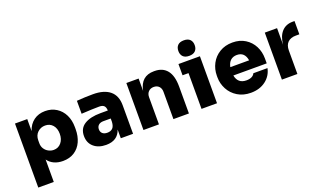

<svg xmlns="http://www.w3.org/2000/svg" viewBox="-92 -1348 3541 2119"><g transform="rotate(-20 1679.0 -289.0)"><path d="M66 -552H210V-411Q234 -486 290 -527Q346 -568 424 -568Q498 -568 555 -532Q612 -496 643 -433Q674 -370 674 -289V-265Q674 -183 645 -119Q616 -55 559.5 -18.5Q503 18 425 18Q367 18 322 -2.5Q277 -23 248 -63V200H66ZM492 -277Q492 -341 458.5 -379.5Q425 -418 370 -418Q318 -418 281 -383Q244 -348 244 -289V-255Q244 -218 262.5 -190Q281 -162 310 -147Q339 -132 370 -132Q424 -132 458 -172.5Q492 -213 492 -277Z M1108 -102Q1069 14 933 14Q844 14 789 -33Q734 -80 734 -162Q734 -251 803 -294Q872 -337 991 -337H1078Q1077 -375 1059.5 -392.5Q1042 -410 1003 -410Q928 -410 794 -402V-554Q890 -562 985 -562Q1114 -562 1183 -505Q1252 -448 1252 -335V0H1108ZM991 -108Q1030 -108 1052.5 -130Q1075 -152 1078 -204V-243H991Q955 -243 934.5 -224.5Q914 -206 914 -175Q914 -144 934 -126Q954 -108 991 -108Z M1374 -552H1518V-407Q1549 -570 1703 -570H1711Q1806 -570 1857 -506.5Q1908 -443 1908 -316V0H1726V-321Q1726 -360 1703.5 -384Q1681 -408 1642 -408Q1603 -408 1579.5 -383.5Q1556 -359 1556 -319V0H1374Z M2056 -420H1986V-552H2238V0H2056ZM2034 -687Q2034 -729 2058 -753.5Q2082 -778 2130 -778Q2178 -778 2202 -753.5Q2226 -729 2226 -687Q2226 -645 2202 -620.5Q2178 -596 2130 -596Q2082 -596 2058 -620.5Q2034 -645 2034 -687Z M2340 -266V-286Q2340 -362 2374.5 -427.5Q2409 -493 2474 -532.5Q2539 -572 2625 -572Q2711 -572 2774 -532.5Q2837 -493 2870.5 -427.5Q2904 -362 2904 -284V-226H2512Q2531 -126 2631 -126Q2668 -126 2693 -138.5Q2718 -151 2728 -174H2894Q2876 -87 2805.5 -33.5Q2735 20 2631 20Q2542 20 2476 -20.5Q2410 -61 2375 -127Q2340 -193 2340 -266ZM2733 -324Q2716 -426 2625 -426Q2580 -426 2551 -400.5Q2522 -375 2512 -324Z M3000 -552H3144V-357Q3153 -454 3201 -507Q3249 -560 3330 -560H3352V-404H3310Q3249 -404 3215.5 -371Q3182 -338 3182 -276V0H3000Z"/></g></svg>

Font: Sora-SIA ExtraBold
Style: Regular
Weight: 800
Designer: Jonathan Barnbrook, Julián Moncada
Foundry: Barnbrook Fonts
Version: Version 2.000